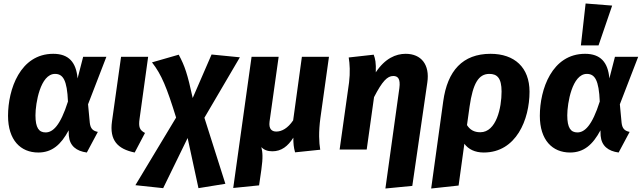

<svg xmlns="http://www.w3.org/2000/svg" viewBox="-20 -856 3673 1099"><path d="M285 -548C95 -548 26 -344 26 -193C26 -54 98 17 199 17C278 17 329 -28 373 -110L374 -79C379 -21 417 9 477 17L540 -101C511 -107 498 -120 494 -153L484 -259L589 -531H456L424 -407C416 -500 373 -548 285 -548ZM295 -433C341 -433 364 -397 369 -275C325 -136 282 -98 241 -98C203 -98 183 -124 183 -196C183 -265 211 -433 295 -433Z M828 -531H673L621 -161C606 -53 653 -3 751 17L810 -95C779 -111 772 -129 779 -177Z M1353 -528 1191 -544 1083 -295C1053 -433 1038 -478 1003 -543L850 -499C905 -429 935 -354 988 -183L755 204L914 221L1054 -66L1116 221L1270 196L1150 -182Z M1814 -181 1863 -531H1708L1658 -167C1627 -121 1592 -103 1562 -103C1537 -103 1517 -116 1523 -161L1575 -531H1420L1315 220L1463 205L1476 115C1486 45 1483 15 1476 -14C1491 2 1511 10 1539 10C1591 10 1628 -19 1659 -68C1659 -34 1661 -13 1669 16L1813 1C1806 -40 1803 -100 1814 -181Z M2186 223 2340 208 2426 -384C2441 -486 2391 -548 2302 -548C2246 -548 2184 -522 2131 -442C2133 -497 2128 -519 2119 -543L1976 -527C1982 -492 1985 -441 1978 -384L1924 0H2079L2121 -300C2168 -391 2197 -421 2231 -421C2257 -421 2273 -406 2266 -352Z M2788 -548C2628 -548 2541 -451 2517 -276L2448 223L2605 206L2638 -33C2661 -2 2698 17 2749 17C2935 17 3011 -172 3011 -331C3011 -470 2925 -548 2788 -548ZM2729 -99C2694 -99 2670 -113 2653 -140L2668 -247C2687 -378 2719 -433 2781 -433C2825 -433 2851 -410 2851 -332C2851 -239 2821 -99 2729 -99Z M3332 -836 3305 -596H3406L3484 -824ZM3329 -548C3139 -548 3070 -344 3070 -193C3070 -54 3142 17 3243 17C3322 17 3373 -28 3417 -110L3418 -79C3423 -21 3461 9 3521 17L3584 -101C3555 -107 3542 -120 3538 -153L3528 -259L3633 -531H3500L3468 -407C3460 -500 3417 -548 3329 -548ZM3339 -433C3385 -433 3408 -397 3413 -275C3369 -136 3326 -98 3285 -98C3247 -98 3227 -124 3227 -196C3227 -265 3255 -433 3339 -433Z"/></svg>

Font: Fira Sans
Style: Bold Italic
Weight: 700
Italic angle: -8°
Designer: bBox Type GmbH & Carrois Corporate GbR & Edenspiekermann AG
Foundry: bBox Type GmbH & Carrois Corporate GbR & Edenspiekermann AG
Version: Version 4.301;PS 004.301;hotconv 1.0.88;makeotf.lib2.5.64775